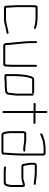

<svg xmlns="http://www.w3.org/2000/svg" viewBox="956 -1604 667 2618"><g transform="rotate(90 1289.0 -294.5)"><path d="M215 -474H77C48 -474 50 -429 50 -398V-187C50 -147 56 -115 56 -78C56 -66 58 -54 58 -41C58 -21 76 -16 97 -16H223C266 -16 309 -22 340 -34C359 -39 388 -45 409 -48L423 -50L429 -52C446 -52 443 -82 425 -78C353 -68 303 -43 223 -43H97C93 -43 89 -43 85 -44C84 -55 83 -66 83 -78C83 -116 77 -146 77 -187V-398C77 -411 78 -435 80 -446L215 -447C220 -446 226 -446 232 -446H249C253 -446 258 -446 264 -445C290 -439 323 -438 346 -428L356 -425C364 -422 369 -424 372 -433C375 -442 373 -447 365 -450L355 -454C335 -461 308 -466 285 -469L267 -471C261 -472 255 -472 250 -473C240 -473 226 -474 215 -474Z M540 -454V-386C540 -354 543 -320 545 -288C546 -270 552 -235 552 -216C553 -197 556 -176 557 -157C559 -122 566 -93 566 -56C566 -28 576 -6 605 -6H857C874 -6 886 -21 886 -39C886 -65 890 -89 890 -117V-452C890 -460 884 -466 876 -466C868 -466 863 -460 863 -452V-117C863 -90 859 -64 859 -39C859 -37 858 -35 857 -33H605C593 -33 593 -43 593 -56C593 -95 586 -122 584 -159C579 -233 567 -308 567 -386V-454C567 -461 561 -467 554 -467C547 -467 540 -461 540 -454Z M1243 -427H1063C1041 -427 1027 -408 1020 -389C999 -322 990 -242 990 -154V-43C990 -32 999 -23 1009 -22H1054C1061 -22 1070 -23 1079 -24L1103 -26H1160C1165 -26 1171 -26 1178 -27L1194 -29C1200 -30 1205 -30 1209 -30C1218 -30 1234 -35 1242 -37C1271 -47 1273 -88 1276 -124L1279 -146C1281 -164 1282 -167 1283 -187V-405C1283 -413 1278 -419 1270 -419C1262 -419 1256 -413 1256 -405V-188C1255 -169 1254 -166 1252 -149L1249 -127C1247 -109 1248 -81 1239 -68C1235 -61 1218 -57 1208 -57C1203 -57 1198 -57 1192 -56L1174 -54C1169 -53 1165 -53 1160 -53H1102C1088 -52 1069 -49 1054 -49H1017V-154C1017 -186 1019 -222 1021 -252C1023 -288 1031 -321 1037 -351C1041 -364 1047 -400 1063 -400H1243C1251 -400 1257 -406 1257 -414C1257 -422 1251 -427 1243 -427Z M1493 -594V-446C1484 -447 1476 -447 1468 -447H1397C1389 -447 1383 -442 1383 -434C1383 -426 1389 -420 1397 -420H1468C1475 -420 1482 -420 1490 -419C1491 -419 1492 -419 1493 -418V-8C1493 -1 1500 5 1507 5C1514 5 1520 -1 1520 -8V-418H1655C1663 -418 1669 -424 1669 -432C1669 -440 1663 -445 1655 -445H1520V-594C1520 -602 1515 -608 1507 -608C1499 -608 1493 -602 1493 -594Z M1768 -274V-101C1768 -94 1768 -88 1769 -82L1771 -62C1772 -50 1777 -33 1778 -22C1783 0 1797 19 1824 19H2034C2058 19 2087 17 2087 -8C2088 -15 2088 -22 2088 -27C2088 -32 2088 -39 2089 -47C2094 -110 2100 -183 2100 -252V-556C2100 -573 2083 -583 2065 -583H1995C1988 -583 1982 -583 1976 -582C1939 -574 1896 -574 1865 -560C1846 -553 1785 -540 1800 -516C1810 -499 1826 -519 1838 -521C1850 -526 1864 -530 1875 -536C1885 -541 1900 -543 1912 -545C1938 -548 1967 -556 1995 -556H2065C2068 -556 2071 -555 2073 -554V-252C2073 -217 2070 -176 2069 -142C2067 -99 2061 -68 2061 -27C2061 -22 2061 -17 2060 -10C2055 -9 2051 -9 2048 -9C2044 -8 2039 -8 2034 -8H1824C1812 -8 1807 -18 1805 -28C1800 -50 1795 -75 1795 -101V-274C1795 -281 1796 -288 1800 -292H1885C1891 -292 1897 -292 1902 -291L1922 -289C1929 -288 1936 -287 1944 -286C1966 -284 1987 -278 2010 -278C2027 -278 2050 -279 2047 -296C2044 -313 2026 -305 2010 -305C1981 -305 1953 -312 1925 -315L1906 -318C1899 -319 1892 -319 1885 -319H1799C1779 -319 1768 -296 1768 -274Z M2487 -449H2480C2471 -449 2458 -452 2450 -452C2419 -457 2386 -462 2353 -462C2346 -463 2340 -463 2333 -463H2229C2212 -463 2199 -443 2199 -425V-383C2199 -371 2202 -358 2203 -348C2206 -323 2212 -301 2215 -276C2218 -259 2235 -253 2255 -253H2406C2413 -253 2419 -254 2424 -255C2436 -259 2444 -259 2457 -263C2471 -269 2487 -270 2502 -274V-118C2502 -112 2501 -107 2500 -102C2497 -90 2497 -82 2494 -71C2492 -60 2487 -52 2483 -43H2482C2471 -40 2460 -39 2447 -39H2321C2304 -39 2284 -43 2269 -43H2263C2255 -43 2249 -38 2249 -30C2249 -23 2255 -16 2262 -16H2268C2272 -16 2277 -15 2282 -14C2293 -13 2309 -12 2321 -12H2447C2473 -12 2501 -14 2508 -33C2513 -42 2519 -54 2521 -65C2523 -83 2529 -99 2529 -118V-278C2529 -291 2520 -301 2507 -301C2493 -301 2483 -298 2470 -295C2450 -291 2428 -280 2406 -280H2255C2250 -280 2246 -281 2242 -282C2239 -300 2234 -320 2232 -336C2230 -350 2226 -367 2226 -383V-425C2226 -427 2230 -433 2230 -436H2332C2339 -436 2345 -436 2352 -435C2385 -435 2419 -429 2449 -425C2458 -425 2472 -422 2480 -422H2487C2494 -422 2500 -429 2500 -436C2500 -443 2494 -449 2487 -449Z"/></g></svg>

Font: Electronic
Style: Lt
Weight: 300
Version: Version 1.011